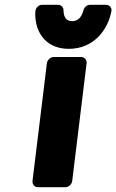

<svg xmlns="http://www.w3.org/2000/svg" viewBox="-20 -753 483 798"><path d="M115 0C114 11 122 25 137 25H252C263 25 278 15 280 0L340 -491C341 -502 333 -516 318 -516H203C192 -516 177 -506 175 -491ZM266 -550C372 -550 429 -632 443 -706C446 -722 434 -733 421 -733H354C342 -733 330 -723 327 -711C319 -681 304 -665 280 -665C256 -665 244 -681 244 -711C244 -723 234 -733 222 -733H155C139 -733 128 -719 127 -706C122 -632 161 -550 266 -550Z"/></svg>

Font: Falling Sky
Style: BlkObl
Weight: 900
Designer: Paul D. Hunt
Foundry: Adobe Systems Incorporated
Version: Version 1.02